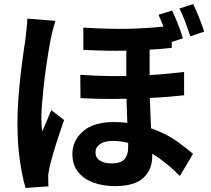

<svg xmlns="http://www.w3.org/2000/svg" viewBox="-20 -862 1040 947"><path d="M451 -111Q451 -84 472.5 -70Q494 -56 530 -56Q576 -56 594 -76.5Q612 -97 612 -133Q612 -138 612 -144Q612 -150 612 -157Q593 -162 574.5 -164.5Q556 -167 538 -167Q496 -167 473.5 -151.5Q451 -136 451 -111ZM933 -842Q947 -813 962.5 -774Q978 -735 987 -706L919 -683Q908 -716 894 -753.5Q880 -791 865 -820ZM254 -759Q250 -749 245 -731Q240 -713 236 -695.5Q232 -678 230 -669Q226 -649 220 -613Q214 -577 207.5 -532.5Q201 -488 196 -441.5Q191 -395 187.5 -353Q184 -311 184 -281Q184 -267 185 -248Q186 -229 188 -213Q199 -239 211 -266.5Q223 -294 233 -319L296 -270Q282 -229 267 -184Q252 -139 240.5 -99Q229 -59 223 -31Q221 -21 219 -7Q217 7 218 15Q218 23 218 34.5Q218 46 219 57L106 65Q90 12 78 -70.5Q66 -153 66 -255Q66 -312 70.5 -373Q75 -434 81.5 -492Q88 -550 95 -597Q102 -644 106 -673Q108 -693 111 -719.5Q114 -746 115 -770ZM829 -810Q843 -780 858.5 -741Q874 -702 882 -673L827 -655V-626Q776 -620 718 -617V-492Q764 -494 806.5 -498.5Q849 -503 888 -507V-392Q851 -388 808.5 -384.5Q766 -381 719 -379Q720 -339 722 -301.5Q724 -264 725 -229Q800 -203 851.5 -166Q903 -129 932 -103L867 6Q836 -26 801.5 -54Q767 -82 731 -104Q731 -101 731 -98Q731 -95 731 -92Q731 -26 687.5 15Q644 56 546 56Q488 56 440.5 38.5Q393 21 365 -14Q337 -49 337 -103Q337 -168 389 -214Q441 -260 542 -260Q559 -260 575.5 -259Q592 -258 608 -256Q607 -285 606 -315Q605 -345 604 -375Q493 -372 377 -378L376 -493Q435 -489 491.5 -487.5Q548 -486 603 -487V-612Q556 -611 503 -612Q450 -613 391 -616V-726Q513 -718 609.5 -720Q706 -722 786 -731Q780 -746 774 -761Q768 -776 762 -789Z"/></svg>

Font: Chiron Sans HK TT
Style: Bold
Weight: 700
Designer: Ryoko NISHIZUKA 西塚涼子 (kana, bopomofo & ideographs); Paul D. Hunt (Latin, Greek & Cyrillic); Sandoll Communications 산돌커뮤니
Foundry: Adobe
Version: Version 2.022;hotconv 1.0.109;makeotfexe 2.5.65596